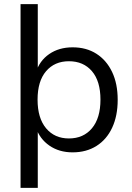

<svg xmlns="http://www.w3.org/2000/svg" viewBox="-20 -725 637 925"><path d="M79 180V-705H162V-376H153Q170 -432 217 -464.5Q264 -497 330 -497Q396 -497 444.5 -466Q493 -435 520 -378.5Q547 -322 547 -244Q547 -167 520.5 -110Q494 -53 445 -22Q396 9 330 9Q265 9 218 -23.5Q171 -56 153 -111H162V180ZM312 -58Q382 -58 423 -107Q464 -156 464 -245Q464 -334 423 -382Q382 -430 312 -430Q243 -430 202 -382Q161 -334 161 -245Q161 -156 202 -107Q243 -58 312 -58Z"/></svg>

Font: Nunito Sans 12pt ExtraLight 11pt
Style: Regular
Weight: 400
Version: Version 3.101;gftools[0.9.27]